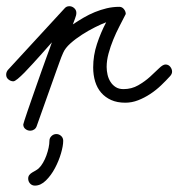

<svg xmlns="http://www.w3.org/2000/svg" viewBox="-68 -409 570 613"><path d="M-25.4 -149.4Q-33.7 -149.4 -41 -155.3Q-48.3 -161.1 -48.3 -170.4Q-48.3 -179.2 -42.5 -186L138.2 -382.3Q144 -389.2 153.3 -389.2Q162.1 -389.2 168.9 -383.1Q175.8 -377 175.8 -367.7Q175.8 -360.4 171.4 -349.4Q167 -338.4 164.6 -331.1Q181.2 -342.3 198.7 -352.5Q216.3 -362.8 234.9 -370.4Q253.4 -377.9 272.9 -382.6Q292.5 -387.2 313 -387.2Q321.8 -387.2 327.6 -379.9Q333.5 -372.6 333.5 -364.3Q324.2 -346.2 313.5 -325.4Q302.7 -304.7 293.7 -282.7Q284.7 -260.7 278.6 -238.3Q272.5 -215.8 272.5 -195.3Q272.5 -183.1 275.4 -170.4Q278.3 -157.7 284.9 -147.5Q291.5 -137.2 301.5 -130.9Q311.5 -124.5 326.2 -124.5Q352.1 -124.5 373.3 -136.7Q394.5 -148.9 410.9 -163.8Q427.2 -178.7 439.7 -190.9Q452.1 -203.1 460.4 -203.1Q469.7 -203.1 475.6 -195.8Q481.4 -188.5 481.4 -180.2Q481.4 -173.3 475.6 -166.5Q462.4 -151.9 446.3 -136.5Q430.2 -121.1 411.6 -108.9Q393.1 -96.7 373 -88.9Q353 -81.1 332 -81.1Q306.2 -81.1 287.1 -89.6Q268.1 -98.1 255.1 -113Q242.2 -127.9 235.8 -148.7Q229.5 -169.4 229.5 -193.8Q229.5 -231.9 241.5 -268.3Q253.4 -304.7 271 -337.9Q256.3 -332.5 235.4 -322Q214.4 -311.5 193.8 -298.3Q173.3 -285.2 156.7 -270.3Q140.1 -255.4 133.8 -240.7Q127.4 -226.6 122.3 -211.7Q117.2 -196.8 111.8 -182.6L48.8 -5.4Q46.4 1 40.8 4.6Q35.2 8.3 28.8 8.3Q20 8.3 13.2 2.9Q6.3 -2.4 6.3 -11.7Q6.3 -13.2 10 -24.4Q13.7 -35.6 19.5 -53Q25.4 -70.3 33 -92Q40.5 -113.8 48.6 -136.7Q56.6 -159.7 64.7 -182.4Q72.8 -205.1 79.6 -223.9Q86.4 -242.7 91.3 -255.9Q96.2 -269 97.7 -273.9Q93.3 -269 83.7 -258.1Q74.2 -247.1 61.8 -233.4Q49.3 -219.7 35.9 -204.8Q22.5 -189.9 10.3 -177.5Q-2 -165 -11.5 -157.2Q-21 -149.4 -25.4 -149.4ZM111.8 19Q120.6 19 127.2 25.1Q133.8 31.2 133.8 40.5Q133.8 56.6 126.7 80.8Q119.6 105 107.4 127.9Q95.2 150.9 78.6 167.2Q62 183.6 43.5 183.6Q34.2 183.6 28.1 177Q22 170.4 22 161.1Q22 154.3 25.6 149.7Q29.3 145 34.7 141.8Q40 138.7 45.7 135.5Q51.3 132.3 55.7 128.4Q63 121.6 69.3 110.6Q75.7 99.6 80.1 87.4Q84.5 75.2 87.2 62.7Q89.8 50.3 89.8 40.5Q89.8 31.7 96.4 25.4Q103 19 111.8 19Z"/></svg>

Font: Helvetia Verbundene
Style: Regular
Weight: 400
Designer: Peter Wiegel, original typeface by Carl Albert Fahrenwaldt 1901
Foundry: Peter Wiegel
Version: Version 2.000